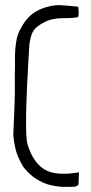

<svg xmlns="http://www.w3.org/2000/svg" viewBox="-20 -731 354 751"><path d="M163 -11Q196 -1 228 0H245Q256 0 268.5 -0.5Q281 -1 287 -9L289 -57Q196 -41 152 -69.5Q108 -98 88 -166Q73 -207 95 -559Q96 -566 100 -583.5Q104 -601 113.5 -614.5Q123 -628 153 -644Q183 -660 227 -660Q271 -660 285 -664Q290 -673 286 -704L285 -705Q268 -707 248.5 -708.5Q229 -710 212 -711Q167 -710 127 -689.5Q87 -669 62 -621Q50 -601 45.5 -579Q41 -557 39.5 -534.5Q38 -512 38.5 -489Q39 -466 38 -444V-420Q39 -369 36.5 -312.5Q34 -256 32 -203Q34 -177 40.5 -149Q47 -121 66 -87Q69 -81 70 -80Q86 -58 108 -41Q134 -21 163 -11Z"/></svg>

Font: Londrina Solid Thin
Style: Regular
Weight: 250
Designer: Marcelo Magalhaes
Foundry: Marcelo Magalhães
Version: Version 1.002